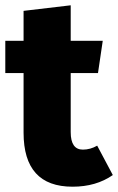

<svg xmlns="http://www.w3.org/2000/svg" viewBox="-20 -687 446 725"><path d="M347 -137 406 -26Q343 18 254 18Q69 18 69 -186V-411H0V-533H69V-646L247 -667V-533H368L350 -411H247V-188Q247 -122 293 -122Q321 -122 347 -137Z"/></svg>

Font: FiraGO ExtraBold
Style: Regular
Weight: 800
Designer: bBox Type
Foundry: bBox Type GmbH
Version: Version 1.001;PS 001.001;hotconv 1.0.88;makeotf.lib2.5.64775